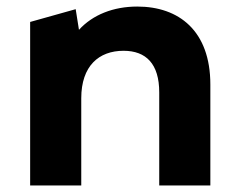

<svg xmlns="http://www.w3.org/2000/svg" viewBox="-20 -566 731 586"><path d="M399 -546C326 -546 263 -521 221 -475L211 -538L72 -499V0H228V-266C228 -365 282 -411 357 -411C426 -411 466 -371 466 -284V0H622V-308C622 -472 526 -546 399 -546Z"/></svg>

Font: Talent SemiBold
Style: Bold
Weight: 700
Designer: Mike Powis
Version: Version 1.001;hotconv 1.0.109;makeotfexe 2.5.65596